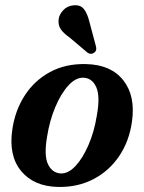

<svg xmlns="http://www.w3.org/2000/svg" viewBox="-20 -710 554 740"><path d="M311.5 -463Q407.5 -461 455.2 -400.5Q503 -340 488.5 -240.5Q478 -165.5 439.2 -108.2Q400.5 -51 340 -19.5Q279.5 12 203.5 10.5Q110.5 8.5 61.5 -50.8Q12.5 -110 27.5 -211Q38 -284 75.2 -341.8Q112.5 -399.5 172.5 -432.2Q232.5 -465 311.5 -463ZM213.5 -41.5Q242.5 -40 270.8 -70Q299 -100 321.2 -151.5Q343.5 -203 353.5 -266.5Q366.5 -339 351.2 -373.5Q336 -408 303.5 -410.5Q273 -412.5 244 -381Q215 -349.5 193 -297Q171 -244.5 161.5 -183.5Q149 -111 164.8 -77.5Q180.5 -44 213.5 -41.5ZM324 -628 349.5 -532.5Q351.5 -525.5 350.8 -519Q350 -512.5 343.5 -507.5Q332 -498 318 -506.5L247.5 -566Q224.5 -582 214 -597.8Q203.5 -613.5 206 -636Q208.5 -654.5 224 -671Q239.5 -687.5 263.5 -689.5Q290 -692 303.2 -675.2Q316.5 -658.5 324 -628Z"/></svg>

Font: Fraunces 72pt S050 SemiBold
Style: Italic
Weight: 600
Italic angle: -16°
Version: Version 1.000; ttfautohint (v1.8.3)